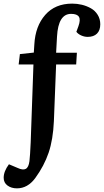

<svg xmlns="http://www.w3.org/2000/svg" viewBox="-85 -802 569 1051"><path d="M304.2 -726.1Q233.9 -726.1 227.1 -602.1L222.2 -513.2H335.9L332 -449.2H222.2L210 -139.2Q205.6 -38.1 181.2 33.9Q156.7 106 107.9 172.9Q66.4 229 7.8 229Q-22.9 229 -43.9 213.6Q-64.9 198.2 -64.9 170.9Q-64.9 136.2 -36.1 97.2L11.2 117.2Q40.5 130.9 56.2 122.3Q71.8 113.8 76.2 80.1Q79.6 52.7 83 -22.9L98.1 -449.2H17.1L23.9 -505.9L100.1 -514.2L103 -559.1Q108.4 -658.7 162.6 -720.5Q216.8 -782.2 310.1 -782.2Q337.4 -782.2 363.5 -775.9Q389.6 -769.5 412.6 -756.6Q435.5 -743.7 449.7 -720.9Q463.9 -698.2 463.9 -668.9Q463.9 -635.7 445.8 -617.9Q427.7 -600.1 395 -600.1Q377.4 -600.1 360.1 -607.7Q342.8 -615.2 333 -627.9L344.2 -658.2Q356.9 -693.4 347.2 -709.7Q337.4 -726.1 304.2 -726.1Z"/></svg>

Font: Literata Book
Style: Bold Italic
Weight: 700
Italic angle: -3°
Designer: Latin by Veronika Burian and Jose Scaglione. Greek by Irene Vlachou. Cyrillic by Vera Evstafieva
Foundry: TypeTogether
Version: Version 1.003;PS 001.003;hotconv 1.0.88;makeotf.lib2.5.64775